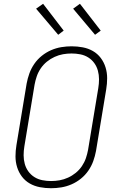

<svg xmlns="http://www.w3.org/2000/svg" viewBox="-20 -988 640 1016"><path d="M250 8Q220 8 191 2.5Q162 -3 137.5 -17Q113 -31 96 -53.5Q79 -76 70.5 -103.5Q62 -131 62 -160.5Q62 -190 67 -220L121 -546Q126 -573 135.5 -599.5Q145 -626 161.5 -650Q178 -674 201 -692.5Q224 -711 250.5 -722.5Q277 -734 304.5 -738.5Q332 -743 359 -743Q389 -743 418 -737.5Q447 -732 471.5 -718Q496 -704 513 -681.5Q530 -659 538.5 -631.5Q547 -604 547 -574.5Q547 -545 542 -515L488 -189Q483 -162 473.5 -135.5Q464 -109 447.5 -85Q431 -61 408 -42.5Q385 -24 358.5 -12.5Q332 -1 304.5 3.5Q277 8 250 8ZM250 -30Q273 -30 295.5 -34Q318 -38 340 -48Q362 -58 381 -73.5Q400 -89 413.5 -109Q427 -129 434.5 -151Q442 -173 446 -195L500 -521Q504 -545 504 -568.5Q504 -592 498 -614Q492 -636 479 -654Q466 -672 447 -684Q428 -696 405 -700.5Q382 -705 359 -705Q336 -705 313.5 -701Q291 -697 269 -687Q247 -677 228 -661.5Q209 -646 195.5 -626Q182 -606 174.5 -584Q167 -562 163 -540L109 -214Q105 -190 105 -166.5Q105 -143 111 -121Q117 -99 130 -81Q143 -63 162 -51Q181 -39 204 -34.5Q227 -30 250 -30ZM483 -804 367 -942 403 -968 513 -826ZM288 -804 171 -942 208 -968 317 -826Z"/></svg>

Font: Iosevka SS04 XLt Ex Obl
Style: Regular
Weight: 200
Width: 7
Italic angle: -9°
Monospace: yes
Designer: Belleve Invis
Foundry: Belleve Invis
Version: Version 19.0.0; ttfautohint (v1.8.4)